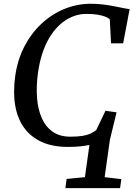

<svg xmlns="http://www.w3.org/2000/svg" viewBox="-20 -771 710 1022"><path d="M328 230.5 334.5 181.5 432 172 456 0.5Q435.5 5 408 8Q380.5 11 341.5 11Q260.5 11 202 -15.5Q143.5 -42 108 -91.5Q72.5 -141 60.8 -210.5Q49 -280 61 -366.5Q73 -452 109.2 -522.5Q145.5 -593 200.2 -644.2Q255 -695.5 322.5 -723.2Q390 -751 464.5 -751Q498 -751 528 -747.2Q558 -743.5 584 -738.5Q610 -733.5 631.5 -729Q653 -724.5 670 -722.5L635.5 -540.5H571L564.5 -668Q558 -675 541.8 -681.8Q525.5 -688.5 500 -692.8Q474.5 -697 440 -697Q379.5 -697 325.8 -661Q272 -625 234.2 -555Q196.5 -485 182 -382.5Q172.5 -313 177 -251.5Q181.5 -190 202 -143.2Q222.5 -96.5 260.2 -70Q298 -43.5 354 -43.5Q394.5 -43.5 420.5 -48Q446.5 -52.5 463.2 -60.8Q480 -69 492.5 -79L541.5 -181.5L600.5 -173L565 -27L537 172L626 182.5L619 230.5Z"/></svg>

Font: Merriweather 20pt
Style: Italic
Weight: 400
Italic angle: -7.8°
Version: Version 2.101